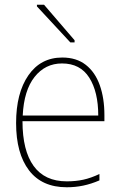

<svg xmlns="http://www.w3.org/2000/svg" viewBox="-20 -781 509 811"><path d="M262 10Q157 10 102.5 -61.5Q48 -133 48 -261Q48 -388 100 -463Q152 -538 243 -538Q303 -538 342.5 -507Q382 -476 401.5 -421Q421 -366 421 -295V-269H75Q75 -145 122 -80Q169 -15 262 -15Q300 -15 332 -22Q364 -29 400 -46V-19Q365 -4 331.5 3Q298 10 262 10ZM76 -293H395Q395 -393 357 -453Q319 -513 242 -513Q171 -513 126 -456Q81 -399 76 -293ZM277 -602 136 -754V-761H166L295 -611V-602Z"/></svg>

Font: Noto Sans SemiCondensed Thin
Style: Regular
Weight: 100
Width: 4
Designer: Monotype Design Team
Foundry: Monotype Imaging Inc.
Version: Version 2.013; ttfautohint (v1.8.4.7-5d5b)